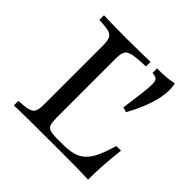

<svg xmlns="http://www.w3.org/2000/svg" viewBox="-152 -720 860 860"><g transform="rotate(45 278.0 -290.0)"><path d="M424.2 -333.9 400.8 -340.3Q409.7 -402.4 414.5 -443.5Q419.4 -484.7 419.4 -505.6Q419.4 -525 412.1 -533.1Q404.8 -541.1 383.9 -541.9V-571Q414.5 -570.2 438.3 -572.2Q462.1 -574.2 487.1 -579.8Q488.7 -576.6 490.3 -564.5Q491.9 -552.4 491.9 -539.5Q491.9 -515.3 485.9 -486.7Q479.8 -458.1 465.7 -421Q451.6 -383.9 424.2 -333.9ZM47.6 0V-29Q88.7 -30.6 108.5 -36.3Q128.2 -41.9 134.3 -56Q140.3 -70.2 140.3 -98.4V-472.6Q140.3 -501.6 133.9 -515.7Q127.4 -529.8 107.7 -535.1Q87.9 -540.3 47.6 -541.9V-571Q70.2 -570.2 104.4 -569.4Q138.7 -568.5 182.3 -568.5Q237.1 -568.5 278.2 -569.4Q319.4 -570.2 342.7 -571V-541.9Q289.5 -540.3 263.7 -535.1Q237.9 -529.8 229.8 -516.1Q221.8 -502.4 221.8 -472.6V-96.8Q221.8 -70.2 226.2 -55.6Q230.6 -41.1 245.6 -36.3Q260.5 -31.5 291.1 -31.5H325.8Q363.7 -31.5 390.7 -38.7Q417.7 -46 437.1 -64.1Q456.5 -82.3 471.4 -114.1Q486.3 -146 500.8 -196H530.6Q524.2 -146 521 -97.6Q517.7 -49.2 517.7 0Q483.1 -1.6 435.1 -2Q387.1 -2.4 320.2 -2.4Q229 -2.4 160.1 -2Q91.1 -1.6 47.6 0Z"/></g></svg>

Font: Playfair
Style: Regular
Weight: 400
Designer: Claus Eggers Sørensen
Foundry: Claus Eggers Sørensen
Version: Version 2.001;gftools[0.9.30]